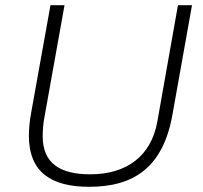

<svg xmlns="http://www.w3.org/2000/svg" viewBox="-20 -706 780 738"><path d="M323 12C495 12 607 -63 643 -266L718 -686H664L585 -240C561 -104 465 -36 327 -36C211 -36 144 -78 144 -183C144 -200 146 -231 150 -251L228 -686H174L100 -274C94 -243 91 -209 91 -185C91 -42 179 12 323 12Z"/></svg>

Font: Archivo Thin
Style: Italic
Weight: 100
Italic angle: -10°
Designer: Hector Gatti
Foundry: Omnibus-Type
Version: Version 2.001